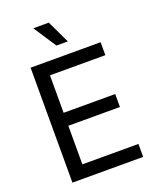

<svg xmlns="http://www.w3.org/2000/svg" viewBox="-169 -1042 938 1142"><g transform="rotate(-20 300.5 -471.0)"><path d="M87.9 0V-727.5H531.2V-645.5H180.7V-408.2H507.3V-326.2H180.7V-82H535.6V0ZM277.3 -798.8 183.1 -942.4H281.2L349.6 -798.8Z"/></g></svg>

Font: Inter-Regular
Style: Regular
Weight: 400
Designer: Rasmus Andersson
Foundry: rsms
Version: Version 4.000;git-a52131595